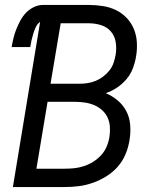

<svg xmlns="http://www.w3.org/2000/svg" viewBox="-20 -755 640 775"><path d="M32 0 142 -667Q130 -658 124 -644.5Q118 -631 114 -618Q110 -605 107 -591.5Q104 -578 102 -565H27Q30 -583 34.5 -601.5Q39 -620 46 -637.5Q53 -655 62.5 -672.5Q72 -690 85.5 -704Q99 -718 117 -726.5Q135 -735 153 -735H339Q367 -735 395.5 -730.5Q424 -726 448.5 -714Q473 -702 491.5 -682.5Q510 -663 520.5 -637.5Q531 -612 532.5 -583Q534 -554 529 -526Q525 -502 516 -478.5Q507 -455 490.5 -435.5Q474 -416 452.5 -401.5Q431 -387 407 -379Q433 -368 455 -349.5Q477 -331 490 -306Q503 -281 505.5 -251Q508 -221 503 -191Q499 -163 487.5 -134.5Q476 -106 456 -83Q436 -60 409.5 -43.5Q383 -27 354.5 -17Q326 -7 297.5 -3.5Q269 0 240 0ZM184 -417H300Q317 -417 333.5 -419.5Q350 -422 366 -428.5Q382 -435 396.5 -446Q411 -457 422 -471Q433 -485 438.5 -501.5Q444 -518 447 -535Q451 -560 447 -585Q443 -610 427.5 -628Q412 -646 388 -653.5Q364 -661 339 -661H225ZM240 -74Q260 -74 279.5 -76Q299 -78 319 -84.5Q339 -91 357 -102.5Q375 -114 389 -129.5Q403 -145 411 -164.5Q419 -184 422 -204Q425 -224 423.5 -244Q422 -264 414 -281Q406 -298 392 -310.5Q378 -323 360.5 -330.5Q343 -338 323 -341Q303 -344 283 -344H172L127 -74Z"/></svg>

Font: Iosevka Curly Extended Oblique
Style: Regular
Weight: 400
Width: 7
Italic angle: -9°
Monospace: yes
Designer: Belleve Invis
Foundry: Belleve Invis
Version: Version 11.1.0; ttfautohint (v1.8.3)